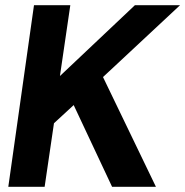

<svg xmlns="http://www.w3.org/2000/svg" viewBox="-20 -720 714 740"><path d="M12 0 111 -700H251L211 -427L500 -700H674L377 -423L581 0H412L264 -315L188 -245L152 0Z"/></svg>

Font: Host Grotesk ExtraBold
Style: Italic
Weight: 800
Italic angle: -8°
Designer: Doğukan Karapınar
Foundry: Element Type
Version: Version 1.003; ttfautohint (v1.8.4.7-5d5b)